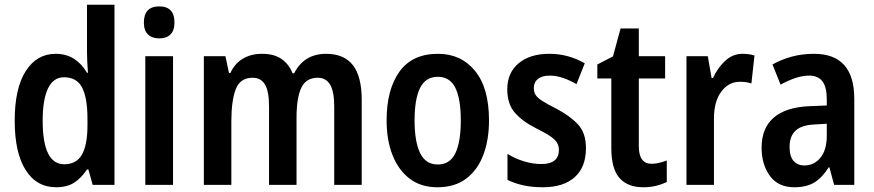

<svg xmlns="http://www.w3.org/2000/svg" viewBox="-20 -780 3686 810"><path d="M217 10Q134 10 88 -63Q42 -136 42 -271Q42 -407 88.5 -480Q135 -553 215 -553Q259 -553 292 -532Q325 -511 347 -473H351Q349 -498 348 -521.5Q347 -545 347 -563V-760H463V0H371L353 -65H347Q323 -29 293 -9.5Q263 10 217 10ZM251 -87Q302 -87 325.5 -127.5Q349 -168 349 -252V-279Q349 -367 326.5 -410.5Q304 -454 250 -454Q205 -454 182.5 -407Q160 -360 160 -271Q160 -87 251 -87Z M652 -753Q716 -753 716 -685Q716 -651 699 -634.5Q682 -618 652 -618Q622 -618 604.5 -634.5Q587 -651 587 -685Q587 -753 652 -753ZM710 -543V0H593V-543Z M1356 -553Q1431 -553 1468.5 -505.5Q1506 -458 1506 -358V0H1390V-330Q1390 -394 1372.5 -423Q1355 -452 1321 -452Q1271 -452 1251 -409.5Q1231 -367 1231 -283V0H1115V-331Q1115 -394 1098 -423Q1081 -452 1046 -452Q993 -452 974.5 -403.5Q956 -355 956 -267V0H840V-543H931L946 -472H952Q970 -512 1004.5 -532.5Q1039 -553 1086 -553Q1137 -553 1168.5 -530.5Q1200 -508 1214 -471H1221Q1263 -553 1356 -553Z M2043 -272Q2043 -190 2019 -126.5Q1995 -63 1947 -26.5Q1899 10 1825 10Q1756 10 1708.5 -26Q1661 -62 1636 -125.5Q1611 -189 1611 -272Q1611 -402 1665 -477.5Q1719 -553 1828 -553Q1925 -553 1984 -481Q2043 -409 2043 -272ZM1729 -272Q1729 -182 1752.5 -134Q1776 -86 1827 -86Q1878 -86 1901 -133.5Q1924 -181 1924 -272Q1924 -363 1901 -409.5Q1878 -456 1827 -456Q1776 -456 1752.5 -409.5Q1729 -363 1729 -272Z M2452 -155Q2452 -75 2404.5 -32.5Q2357 10 2270 10Q2225 10 2188.5 2Q2152 -6 2121 -21V-131Q2150 -112 2188.5 -100Q2227 -88 2263 -88Q2338 -88 2338 -148Q2338 -173 2319 -191.5Q2300 -210 2243 -238Q2185 -267 2152.5 -304Q2120 -341 2120 -403Q2120 -473 2168 -513Q2216 -553 2297 -553Q2338 -553 2375 -543Q2412 -533 2447 -513L2412 -425Q2385 -441 2356 -451Q2327 -461 2299 -461Q2267 -461 2249.5 -447Q2232 -433 2232 -409Q2232 -391 2240 -379Q2248 -367 2269 -353.5Q2290 -340 2328 -321Q2385 -291 2418.5 -255Q2452 -219 2452 -155Z M2729 -89Q2744 -89 2760.5 -93Q2777 -97 2793 -103V-12Q2772 -2 2747.5 4Q2723 10 2694 10Q2628 10 2593.5 -29Q2559 -68 2559 -156V-449H2500V-508L2566 -542L2598 -660H2675V-543H2786V-449H2675V-163Q2675 -89 2729 -89Z M3113 -553Q3139 -553 3163 -546L3150 -428Q3130 -435 3101 -435Q3054 -435 3023 -393.5Q2992 -352 2992 -280V0H2876V-543H2966L2982 -451H2988Q3007 -493 3039 -523Q3071 -553 3113 -553Z M3414 -553Q3584 -553 3584 -363V0H3499L3479 -74H3476Q3449 -31 3416 -10.5Q3383 10 3331 10Q3263 10 3228 -38Q3193 -86 3193 -157Q3193 -240 3244.5 -284Q3296 -328 3395 -332L3468 -335V-361Q3468 -413 3449.5 -437Q3431 -461 3394 -461Q3366 -461 3336 -451Q3306 -441 3273 -423L3239 -508Q3276 -529 3320 -541Q3364 -553 3414 -553ZM3419 -255Q3362 -253 3336.5 -229Q3311 -205 3311 -161Q3311 -120 3328 -101Q3345 -82 3374 -82Q3415 -82 3441.5 -115Q3468 -148 3468 -208V-258Z"/></svg>

Font: Noto Sans Georgian Condensed SemiBold
Style: Regular
Weight: 600
Width: 3
Designer: Monotype Design Team, Akaki Razmadze
Foundry: Google LLC
Version: Version 2.005; ttfautohint (v1.8.4.7-5d5b)